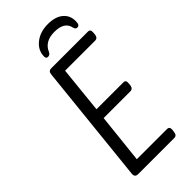

<svg xmlns="http://www.w3.org/2000/svg" viewBox="-272 -930 986 986"><g transform="rotate(-45 221.0 -436.5)"><path d="M91 0Q67 0 69 -24L137 -676Q138 -688 143 -694Q148 -700 160 -700H426Q444 -700 442 -678L441 -664Q438 -641 419 -641H201L175 -387H370Q389 -387 386 -365L385 -352Q382 -329 363 -329H169L140 -59H359Q378 -59 376 -37L374 -23Q372 0 353 0ZM190 -753Q176 -753 176 -768Q176 -813 213.5 -843Q251 -873 308 -873Q361 -873 390.5 -848.5Q420 -824 420 -784Q420 -766 415.5 -759.5Q411 -753 402 -753Q390 -753 386 -769Q376 -821 303 -821Q234 -821 211 -769Q204 -753 190 -753Z"/></g></svg>

Font: Asap Condensed Condensed Light
Style: Italic
Weight: 300
Width: 3
Italic angle: -6°
Designer: Pablo Cosgaya
Foundry: Omnibus-Type
Version: Version 3.001; ttfautohint (v1.8.4.7-5d5b)